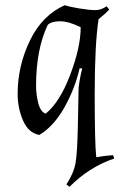

<svg xmlns="http://www.w3.org/2000/svg" viewBox="-20 -505 476 740"><path d="M48 -143Q48 -251 95.5 -349Q143 -447 230 -485Q246 -479 285.5 -472.5Q325 -466 347.5 -466Q370 -466 391 -481L401 -468Q386 -452 360 -431Q345 -335 345 -143Q345 49 351 101Q384 95 416 93L420 106Q323 139 248 215L236 206Q265 161 271.5 121.5Q278 82 280 -18L283 -167Q288 -208 297 -241L287 -242Q269 -164 228.5 -91.5Q188 -19 132 15Q90 8 69 -40Q48 -88 48 -143ZM291 -400Q245 -423 211.5 -423Q178 -423 164 -409Q119 -315 119 -174Q119 -141 127.5 -107.5Q136 -74 156 -67Q210 -110 250.5 -216.5Q291 -323 291 -400Z"/></svg>

Font: Almendra
Style: Italic
Weight: 400
Italic angle: -12°
Designer: Ana Sanfelippo
Foundry: Ana Sanfelippo
Version: Version 1.004